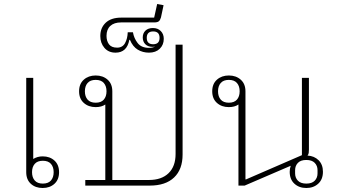

<svg xmlns="http://www.w3.org/2000/svg" viewBox="-20 -927 1698 959"><path d="M193 12Q157 12 134 -9Q111 -30 111 -67V-538H146V-133Q167 -146 193 -146Q229 -146 252 -125Q275 -104 275 -67Q275 -30 252 -9Q229 12 193 12ZM194 -10Q221 -10 234.5 -25.5Q248 -41 248 -67Q248 -93 234.5 -108.5Q221 -124 194 -124Q167 -124 153.5 -108.5Q140 -93 140 -67Q140 -41 153.5 -25.5Q167 -10 194 -10Z M506 -28V-405Q487 -392 458 -392Q422 -392 398.5 -413Q375 -434 375 -471Q375 -508 398.5 -529Q422 -550 458 -550Q494 -550 517.5 -529Q541 -508 541 -471V-28H724Q787 -28 822 -62Q857 -96 857 -158V-704H892V-155Q892 -81 849.5 -40.5Q807 0 728 0H406V-28ZM458 -414Q485 -414 498.5 -429.5Q512 -445 512 -471Q512 -497 498.5 -512.5Q485 -528 458 -528Q431 -528 417.5 -512.5Q404 -497 404 -471Q404 -445 417.5 -429.5Q431 -414 458 -414Z M557 -664Q522 -664 501.5 -688Q481 -712 481 -747Q481 -788 508 -813.5Q535 -839 586 -839H750L765 -907L797 -901L784 -840Q780 -826 773 -820.5Q766 -815 750 -815H585Q550 -815 531 -797.5Q512 -780 512 -748Q512 -722 524.5 -705.5Q537 -689 565 -689Q592 -689 604.5 -711.5Q617 -734 618 -766H644Q649 -736 667.5 -712Q686 -688 724 -688Q744 -688 755 -695Q749 -693 742 -693Q719 -693 706 -706Q693 -719 693 -740Q693 -761 706.5 -774Q720 -787 744 -787Q768 -787 783 -772Q798 -757 798 -733Q798 -703 778 -683.5Q758 -664 724 -664Q693 -664 668 -679Q643 -694 629 -728H626Q614 -664 557 -664ZM745 -706Q777 -706 777 -738Q777 -770 745 -770Q713 -770 713 -738Q713 -706 745 -706Z M1510 12Q1474 12 1450.5 -9.5Q1427 -31 1427 -69Q1427 -84 1432 -99L1202 0H1171V-405Q1152 -392 1123 -392Q1087 -392 1063.5 -413Q1040 -434 1040 -471Q1040 -508 1063.5 -529Q1087 -550 1123 -550Q1159 -550 1182.5 -529Q1206 -508 1206 -471V-31H1209L1488 -152V-538H1523V-180Q1523 -171 1522 -163.5Q1521 -156 1516 -150Q1550 -148 1571.5 -126.5Q1593 -105 1593 -69Q1593 -31 1569.5 -9.5Q1546 12 1510 12ZM1510 -10Q1538 -10 1552 -24.5Q1566 -39 1566 -61V-77Q1566 -99 1552 -113.5Q1538 -128 1510 -128Q1482 -128 1468 -113.5Q1454 -99 1454 -77V-61Q1454 -39 1468 -24.5Q1482 -10 1510 -10ZM1123 -414Q1150 -414 1163.5 -429.5Q1177 -445 1177 -471Q1177 -497 1163.5 -512.5Q1150 -528 1123 -528Q1096 -528 1082.5 -512.5Q1069 -497 1069 -471Q1069 -445 1082.5 -429.5Q1096 -414 1123 -414Z"/></svg>

Font: IBM Plex Sans Thai Looped ExtraLight
Style: Regular
Weight: 200
Designer: Mike Abbink, Paul van der Laan, Pieter van Rosmalen, Ben Mitchell, Mark Frömberg
Foundry: Bold Monday
Version: Version 1.0